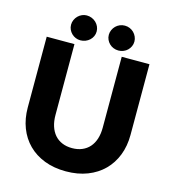

<svg xmlns="http://www.w3.org/2000/svg" viewBox="-131 -1016 1010 1130"><g transform="rotate(15 374.5 -451.0)"><path d="M374.5 -133.5Q408.5 -133.5 435.2 -144.8Q462 -156 480.5 -177Q499 -198 508.8 -228.2Q518.5 -258.5 518.5 -297V-728.5H687.5V-297Q687.5 -230 665.8 -174Q644 -118 603.5 -77.5Q563 -37 505 -14.5Q447 8 374.5 8Q301.5 8 243.5 -14.5Q185.5 -37 145 -77.5Q104.5 -118 83 -174Q61.5 -230 61.5 -297V-728.5H230.5V-297.5Q230.5 -259 240.2 -228.8Q250 -198.5 268.5 -177.2Q287 -156 313.8 -144.8Q340.5 -133.5 374.5 -133.5ZM337.5 -834Q337.5 -818 331.2 -804.5Q325 -791 314 -780.8Q303 -770.5 288.5 -764.8Q274 -759 257.5 -759Q242.5 -759 228.8 -764.8Q215 -770.5 204.5 -780.8Q194 -791 187.8 -804.5Q181.5 -818 181.5 -834Q181.5 -849.5 187.8 -863.5Q194 -877.5 204.5 -888Q215 -898.5 228.8 -904.5Q242.5 -910.5 257.5 -910.5Q274 -910.5 288.5 -904.5Q303 -898.5 314 -888Q325 -877.5 331.2 -863.5Q337.5 -849.5 337.5 -834ZM567.5 -834Q567.5 -818 561.2 -804.5Q555 -791 544.5 -780.8Q534 -770.5 519.8 -764.8Q505.5 -759 489.5 -759Q473.5 -759 459.2 -764.8Q445 -770.5 434.5 -780.8Q424 -791 417.8 -804.5Q411.5 -818 411.5 -834Q411.5 -849.5 417.8 -863.5Q424 -877.5 434.5 -888Q445 -898.5 459.2 -904.5Q473.5 -910.5 489.5 -910.5Q505.5 -910.5 519.8 -904.5Q534 -898.5 544.5 -888Q555 -877.5 561.2 -863.5Q567.5 -849.5 567.5 -834Z"/></g></svg>

Font: Lato ExtraBold
Style: Regular
Weight: 800
Designer: Lukasz Dziedzic with Adam Twardoch and Botio Nikoltchev
Foundry: tyPoland Lukasz Dziedzic
Version: Version 2.015; 2015-08-06; http://www.latofonts.com/